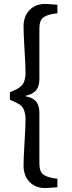

<svg xmlns="http://www.w3.org/2000/svg" viewBox="-20 -786 363 970"><path d="M30 -282V-320Q52 -329 63 -334.5Q74 -340 85.5 -350Q97 -360 102 -374Q109 -395 109 -417Q109 -456 104 -534Q99 -612 99 -652Q99 -704 129 -735Q159 -766 206 -766Q220 -766 270 -762V-719Q223 -714 201 -699.5Q179 -685 179 -643V-390Q179 -364 172 -346Q161 -317 120 -305L109 -302V-300L120 -297Q161 -287 172 -256Q179 -241 179 -212V41Q179 83 201 97.5Q223 112 270 117V160Q220 164 206 164Q159 164 129 133Q99 102 99 50Q99 11 104 -67Q109 -145 109 -185Q109 -207 102 -228Q95 -248 78.5 -258.5Q62 -269 30 -282Z"/></svg>

Font: Poly
Style: Regular
Weight: 400
Designer: Jos Nicols Silva Schwarzenberg
Foundry: Jose Nicolas Silva Schwarzenberg
Version: Version 1.001